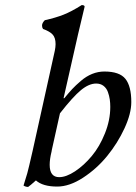

<svg xmlns="http://www.w3.org/2000/svg" viewBox="-20 -718 532 749"><path d="M213.9 -275.9 182.1 -132.8Q182.1 -131.8 181.6 -129.9Q181.2 -127.9 181.2 -127Q173.8 -97.2 173.8 -75.2Q173.8 -26.9 210.9 -26.9Q238.3 -26.9 272.9 -49.8Q307.6 -72.8 338.1 -109.4Q368.7 -146 389.4 -197.8Q410.2 -249.5 410.2 -300.8Q410.2 -316.4 408.2 -330.3Q406.2 -344.2 400.9 -359.1Q395.5 -374 383.8 -383.1Q372.1 -392.1 355 -392.1Q327.1 -392.1 295.9 -366.5Q264.6 -340.8 213.9 -275.9ZM182.1 -132.8 181.2 -127Q181.2 -127.9 181.6 -129.9Q182.1 -131.8 182.1 -132.8ZM284.2 -583 228 -335H231Q248.5 -356.4 261.5 -370.4Q274.4 -384.3 295.4 -402.3Q316.4 -420.4 339.6 -429.7Q362.8 -439 387.2 -439Q446.3 -439 469.2 -410.4Q492.2 -381.8 492.2 -319.8Q492.2 -274.9 465.6 -217.3Q439 -159.7 398.2 -109.6Q357.4 -59.6 304.2 -24.9Q251 9.8 203.1 9.8Q147 9.8 120.1 -14.2Q97.7 5.9 89.8 11.2Q80.1 11.2 71.8 5.9Q73.7 -1.5 78.1 -14.9Q82.5 -28.3 86.4 -42Q90.3 -55.7 94.2 -73.2L106.9 -127.9L193.8 -520Q196.8 -534.7 196.8 -545.9Q196.8 -570.8 185.3 -583.3Q173.8 -595.7 147.9 -605Q144 -610.4 144 -618.2Q144 -628.4 154.8 -639.2Q196.3 -648.4 227.5 -660.6Q258.8 -672.9 298.8 -698.2Q310.1 -698.2 310.1 -691.9Q300.3 -652.8 284.2 -583Z"/></svg>

Font: Common Serif
Style: Italic
Weight: 400
Italic angle: -12°
Designer: Philipp H. Poll, Khaled Hosny
Foundry: Stefan Peev, Context Ltd.
Version: Version 1.026